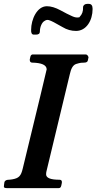

<svg xmlns="http://www.w3.org/2000/svg" viewBox="-23 -967 496 987"><path d="M217 -611C214 -596 173 -426 94 -101C85 -62 74 -51 40 -45C24 -41 8 -47 0 -32L-2 -19L-3 -9C-4 -3 1 0 12 0H279C286 0 290 -4 292 -13L295 -27V-29C296 -38 292 -43 283 -43C237 -43 214 -52 214 -71C214 -78 215 -83 216 -87L336 -586C342 -613 351 -632 368 -638L382 -642C388 -644 397 -645 409 -645C421 -645 428 -649 429 -658L432 -673C429 -682 424 -687 418 -687H149C140 -688 135 -684 133 -675L130 -661V-660C130 -650 134 -645 143 -645C191 -644 216 -633 217 -611ZM137 -814C136 -797 141 -789 151 -789H162C175 -789 182 -794 182 -805C182 -826 191 -852 207 -860C222 -870 234 -862 253 -853C261 -849 276 -840 298 -828C321 -814 344 -808 368 -808C421 -808 453 -862 453 -921C453 -938 447 -947 434 -947H424C414 -947 404 -940 404 -930C405 -909 399 -893 387 -881C387 -878 383 -877 374 -877C365 -877 355 -880 343 -886C331 -891 312 -901 288 -914C262 -928 239 -935 218 -935C167 -935 137 -867 137 -814Z"/></svg>

Font: fbb
Style: Bold Italic
Weight: 700
Italic angle: -12°
Designer: David J. Perry, Michael Sharpe
Version: Version 0.991